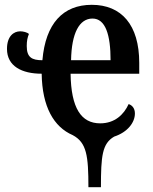

<svg xmlns="http://www.w3.org/2000/svg" viewBox="-20 -567 636 797"><path d="M347 210H399C399 81 404 29 454 0C509 -18 540 -58 540 -96C540 -117 529 -130 514 -135C494 -91 456 -55 396 -55C317 -55 275 -118 273 -261H558V-306C558 -464 484 -547 361 -547C242 -547 169 -470 156 -317C112 -317 91 -329 91 -376C91 -397 94 -411 100 -426C93 -433 76 -437 64 -437C37 -437 9 -417 9 -364C9 -292 71 -261 153 -261C155 -124 203 -40 282 -6C340 25 347 80 347 210ZM275 -317C277 -429 309 -490 364 -490C418 -490 439 -422 439 -317Z"/></svg>

Font: Noto Serif Condensed Semi
Style: Regular
Weight: 600
Width: 3
Designer: Monotype Design Team
Foundry: Monotype Imaging Inc.
Version: Version 1.002